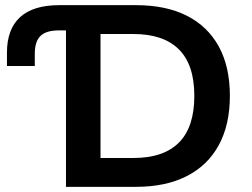

<svg xmlns="http://www.w3.org/2000/svg" viewBox="-20 -725 976 745"><path d="M236 0V-607H208Q159 -607 137 -585.5Q115 -564 115 -516V-469H7V-521Q7 -612 58 -658.5Q109 -705 210 -705H507Q624 -705 705 -664Q786 -623 829 -544.5Q872 -466 872 -353Q872 -241 829 -162Q786 -83 704.5 -41.5Q623 0 507 0ZM370 -112H498Q615 -112 674.5 -172Q734 -232 734 -353Q734 -474 674 -533.5Q614 -593 498 -593H370Z"/></svg>

Font: Nunito Sans 9pt
Style: Bold
Weight: 700
Version: Version 3.101;gftools[0.9.27]